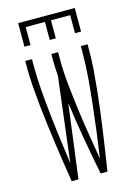

<svg xmlns="http://www.w3.org/2000/svg" viewBox="-140 -1028 779 1101"><g transform="rotate(-15 250.0 -477.5)"><path d="M82 -815V-955H418V-815H382V-922H268V-815H232V-922H118V-815ZM144 0Q135 -58 126 -116Q117 -174 109 -232Q101 -290 93.5 -348Q86 -406 80 -464.5Q74 -523 69.5 -581.5Q65 -640 65 -698V-735H105V-698Q105 -623 111 -548.5Q117 -474 125 -399.5Q133 -325 143 -250.5Q153 -176 163 -102L224 -604Q222 -627 221 -651Q220 -675 220 -698V-735H260V-698Q260 -621 268 -543.5Q276 -466 286 -389.5Q296 -313 308.5 -236.5Q321 -160 334 -83Q345 -160 355 -236.5Q365 -313 373.5 -390Q382 -467 388.5 -544Q395 -621 395 -698V-735H435V-698Q435 -640 430.5 -581.5Q426 -523 420 -464.5Q414 -406 406.5 -348Q399 -290 391 -232Q383 -174 374 -116Q365 -58 356 0H316Q294 -109 275 -218.5Q256 -328 241 -438L184 0Z"/></g></svg>

Font: Iosevka SS04 Extralight
Style: Regular
Weight: 200
Monospace: yes
Designer: Belleve Invis
Foundry: Belleve Invis
Version: Version 19.0.0; ttfautohint (v1.8.4)